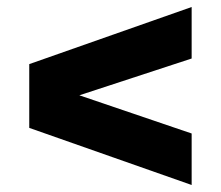

<svg xmlns="http://www.w3.org/2000/svg" viewBox="-20 -654 630 548"><path d="M527 -126 63.5 -289V-471L527 -634V-487L206.5 -382L527 -273Z"/></svg>

Font: Encode Sans Expanded ExtraBold
Style: Regular
Weight: 800
Width: 7
Designer: Multiple Designers
Foundry: Impallari Type
Version: Version 3.000; ttfautohint (v1.8.3) -l 8 -r 50 -G 200 -x 14 